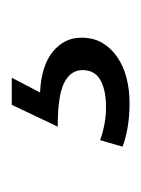

<svg xmlns="http://www.w3.org/2000/svg" viewBox="23 -63 240 326"><g transform="rotate(-90 143.0 100.0)"><path d="M128 0H174L149 48Q194 50 218 69.5Q242 89 242 118Q242 139 233 154Q224 169 208.5 179.5Q193 190 173 195Q153 200 131 200Q108 200 88.5 196.5Q69 193 57 188L68 150Q96 160 124 160Q153 160 170 150.5Q187 141 187 120Q187 100 165.5 89Q144 78 91 78Z"/></g></svg>

Font: Mukta Light
Style: Regular
Weight: 300
Designer: Girish Dalvi and Yashodeep Gholap
Foundry: Ek Type
Version: Version 2.538;PS 1.002;hotconv 16.6.51;makeotf.lib2.5.65220;